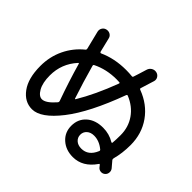

<svg xmlns="http://www.w3.org/2000/svg" viewBox="-181 -1059 1362 1362"><g transform="rotate(45 500.0 -378.0)"><path d="M244 -454Q165 -367 165 -250Q165 -176 189.5 -133Q214 -90 245 -90Q284 -90 341 -156Q346 -163 343 -171Q292 -313 252 -453Q250 -460 244 -454ZM520 -565Q418 -565 336 -524Q329 -521 331 -512Q367 -382 407 -262Q410 -254 414 -260Q488 -383 553 -556Q555 -564 547 -564Q538 -565 520 -565ZM792 -117Q796 -126 789 -131Q742 -170 690 -170Q656 -170 635.5 -151.5Q615 -133 615 -105Q615 -77 635.5 -58.5Q656 -40 690 -40Q760 -40 792 -117ZM245 10Q170 10 120 -58.5Q70 -127 70 -250Q70 -343 108 -422.5Q146 -502 215 -558Q221 -562 219 -572Q207 -617 185 -709Q181 -728 191 -744Q201 -760 220 -764Q239 -768 255 -758.5Q271 -749 275 -730Q285 -687 301 -623Q302 -620 305 -618Q308 -616 311 -617Q405 -660 520 -660Q552 -660 580 -657Q588 -655 591 -664Q592 -666 604 -704.5Q616 -743 622 -763Q628 -783 645 -793.5Q662 -804 682 -800Q701 -796 711.5 -780Q722 -764 717 -745Q705 -703 685 -642Q682 -635 691 -631Q798 -591 859 -505Q920 -419 920 -305Q920 -224 901 -154Q899 -144 903 -139Q932 -106 942 -93Q953 -79 951 -60.5Q949 -42 935 -31Q921 -20 903.5 -22Q886 -24 875 -38Q874 -39 870 -44.5Q866 -50 864 -52Q858 -58 854 -50Q788 45 690 45Q619 45 572 3Q525 -39 525 -105Q525 -172 571.5 -213.5Q618 -255 695 -255Q757 -255 808 -224Q810 -222 813.5 -223Q817 -224 817 -227Q820 -262 820 -305Q820 -385 777 -446.5Q734 -508 658 -539Q651 -542 647 -534Q548 -265 440.5 -127.5Q333 10 245 10Z"/></g></svg>

Font: Rounded Mplus 1c Medium
Style: Regular
Weight: 500
Version: Version 1.059.20150529